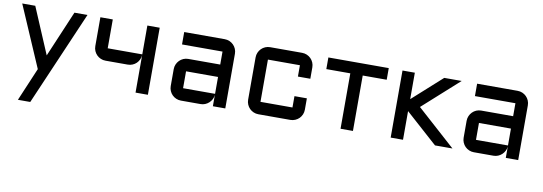

<svg xmlns="http://www.w3.org/2000/svg" viewBox="-56 -888 4149 1466"><g transform="rotate(10 2018.5 -155.0)"><path d="M115.2 210 224.1 -46.9 20 -520H121.1L272.9 -162.1L424.8 -520H525.9L210.9 210Z M626 -520H722.2V-296.4H990.2V-520H1085.9V0H990.2V-292Q989.3 -272.9 981.4 -256.1Q973.6 -239.3 960.7 -226.8Q947.8 -214.4 930.7 -207.3Q913.6 -200.2 894 -200.2H722.2Q702.1 -200.2 684.6 -207.8Q667 -215.3 654.1 -228.3Q641.1 -241.2 633.5 -258.8Q626 -276.4 626 -296.4Z M1246.1 -227.1Q1246.1 -247.1 1253.7 -264.4Q1261.2 -281.7 1274.2 -294.9Q1287.1 -308.1 1304.7 -315.7Q1322.3 -323.2 1341.8 -323.2H1589.8V-423.8H1275.9V-520H1589.8Q1609.9 -520 1627.4 -512.5Q1645 -504.9 1658 -491.9Q1670.9 -479 1678.5 -461.4Q1686 -443.8 1686 -423.8V0H1589.8V-87.9Q1588.4 -69.8 1580.1 -53.7Q1571.8 -37.6 1558.8 -25.6Q1545.9 -13.7 1529.3 -6.8Q1512.7 0 1494.1 0H1341.8Q1322.3 0 1304.7 -7.6Q1287.1 -15.1 1274.2 -28.1Q1261.2 -41 1253.7 -58.6Q1246.1 -76.2 1246.1 -96.2ZM1341.8 -96.2H1589.8V-227.1H1341.8Z M1941.9 -423.8V-96.2H2189.9V-184.1H2286.1V-96.2Q2286.1 -76.2 2278.6 -58.6Q2271 -41 2258.1 -28.1Q2245.1 -15.1 2227.5 -7.6Q2210 0 2189.9 0H1941.9Q1922.4 0 1904.8 -7.6Q1887.2 -15.1 1874.3 -28.1Q1861.3 -41 1853.8 -58.6Q1846.2 -76.2 1846.2 -96.2V-423.8Q1846.2 -443.8 1853.8 -461.4Q1861.3 -479 1874.3 -491.9Q1887.2 -504.9 1904.8 -512.5Q1922.4 -520 1941.9 -520H2189.9Q2210 -520 2227.5 -512.5Q2245.1 -504.9 2258.1 -491.9Q2271 -479 2278.6 -461.4Q2286.1 -443.8 2286.1 -423.8V-335.9H2189.9V-423.8Z M2393.6 -520H2861.8V-429.7H2675.8V0H2579.6V-429.7H2393.6Z M3064 -520V-314.9L3292 -520H3427.2L3147.9 -269L3447.3 0H3312L3064 -222.2V0H2968.3V-520Z M3517.1 -227.1Q3517.1 -247.1 3524.7 -264.4Q3532.2 -281.7 3545.2 -294.9Q3558.1 -308.1 3575.7 -315.7Q3593.3 -323.2 3612.8 -323.2H3860.8V-423.8H3546.9V-520H3860.8Q3880.9 -520 3898.4 -512.5Q3916 -504.9 3929 -491.9Q3941.9 -479 3949.5 -461.4Q3957 -443.8 3957 -423.8V0H3860.8V-87.9Q3859.4 -69.8 3851.1 -53.7Q3842.8 -37.6 3829.8 -25.6Q3816.9 -13.7 3800.3 -6.8Q3783.7 0 3765.1 0H3612.8Q3593.3 0 3575.7 -7.6Q3558.1 -15.1 3545.2 -28.1Q3532.2 -41 3524.7 -58.6Q3517.1 -76.2 3517.1 -96.2ZM3612.8 -96.2H3860.8V-227.1H3612.8Z"/></g></svg>

Font: Aldrich [RUS by Daymarius]
Style: Regular
Weight: 400
Designer: Matthew Desmond
Foundry: Matthew Desmond
Version: Version 1.002 August 24, 2018